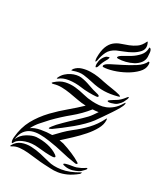

<svg xmlns="http://www.w3.org/2000/svg" viewBox="-183 -793 748 874"><g transform="rotate(30 191.0 -356.5)"><path d="M377 -447Q372 -435 367.5 -427Q363 -419 351 -408Q346 -403 337.5 -399.5Q329 -396 321.5 -394Q314 -392 308.5 -392Q303 -392 303 -396Q303 -398 311.5 -403.5Q320 -409 323 -411Q335 -418 341.5 -422.5Q348 -427 352.5 -431.5Q357 -436 361.5 -441Q366 -446 373 -455Q378 -460 378.5 -456.5Q379 -453 377 -447ZM334 -436Q315 -431 299 -428.5Q283 -426 267 -425.5Q251 -425 233.5 -427Q216 -429 195 -434Q173 -439 150 -442Q127 -445 97 -434Q96 -434 93 -433Q90 -432 90 -433Q90 -435 92 -438Q94 -441 95 -443Q108 -458 128 -464Q148 -470 169.5 -470.5Q191 -471 210.5 -468Q230 -465 242 -462Q267 -457 291.5 -453.5Q316 -450 334 -445Q336 -444 340.5 -441.5Q345 -439 334 -436ZM257 -392Q257 -388 252.5 -387Q248 -386 247 -386Q241 -385 230 -385Q219 -385 208 -385Q197 -385 186 -386Q175 -387 169 -388Q134 -393 103.5 -388.5Q73 -384 56 -369Q51 -366 51 -369Q51 -371 52 -372Q52 -373 53 -374Q60 -389 71.5 -399.5Q83 -410 96 -416.5Q109 -423 122 -425.5Q135 -428 145 -427Q169 -424 194.5 -414.5Q220 -405 247 -399Q248 -399 252.5 -397Q257 -395 257 -392ZM377 -82Q378 -80 375.5 -76.5Q373 -73 371 -71Q359 -57 348 -51.5Q337 -46 321 -41Q313 -39 304.5 -38.5Q296 -38 288.5 -39Q281 -40 276 -41.5Q271 -43 272 -46Q273 -49 282 -51.5Q291 -54 296 -55Q306 -57 314 -58Q322 -59 332 -62Q352 -69 370 -81Q372 -83 374.5 -83Q377 -83 377 -82ZM360 -44Q334 -23 311.5 -13Q289 -3 268.5 0Q248 3 230 1.5Q212 0 197 0Q176 -1 153 -4Q130 -7 107 -9Q84 -11 63.5 -9Q43 -7 28 3Q23 6 22 5Q19 5 22 2Q22 1 23 -1Q36 -24 58.5 -32.5Q81 -41 106.5 -40Q132 -39 159 -33Q186 -27 208 -21Q236 -13 275.5 -19Q315 -25 360 -52Q366 -56 364 -51Q362 -46 360 -44ZM223 -53Q223 -51 218.5 -50Q214 -49 212 -49Q200 -48 175.5 -49.5Q151 -51 136 -53Q119 -55 102 -53.5Q85 -52 70 -47Q55 -42 44 -35Q33 -28 28 -19Q26 -16 24.5 -13Q23 -10 21 -11Q18 -13 16.5 -21Q15 -29 16 -38Q21 -92 43 -132.5Q65 -173 101 -211Q133 -244 165.5 -271Q198 -298 227 -326Q203 -327 180 -331.5Q157 -336 135 -339.5Q113 -343 92 -343.5Q71 -344 51 -338Q46 -336 42.5 -337.5Q39 -339 45 -344Q69 -366 94 -371.5Q119 -377 144 -374.5Q169 -372 194 -365.5Q219 -359 244 -358Q261 -357 278 -358.5Q295 -360 311.5 -366.5Q328 -373 343.5 -386Q359 -399 373 -422Q377 -428 378 -428Q379 -428 379 -424V-421Q378 -413 369 -397Q360 -381 347 -361.5Q334 -342 320.5 -322.5Q307 -303 297 -289Q285 -273 267 -255Q249 -237 228 -219.5Q207 -202 186 -186Q165 -170 148 -158Q146 -157 140.5 -154Q135 -151 133 -153Q132 -154 135 -159Q138 -164 140 -166Q145 -173 154.5 -183.5Q164 -194 175.5 -205Q187 -216 197.5 -226.5Q208 -237 216 -244Q232 -259 243 -269.5Q254 -280 262.5 -289Q271 -298 277.5 -307.5Q284 -317 293 -330Q288 -329 278 -328Q268 -327 263 -327Q232 -288 193.5 -256.5Q155 -225 119 -188Q104 -171 87 -152.5Q70 -134 58 -110Q75 -123 105 -128.5Q135 -134 162 -134Q179 -152 194.5 -167.5Q210 -183 230 -199Q264 -225 291 -253.5Q318 -282 336 -318Q340 -326 341 -323Q342 -320 342 -315Q343 -293 329.5 -268.5Q316 -244 295 -220Q274 -196 249 -172.5Q224 -149 203 -130Q208 -129 214 -128Q220 -127 225 -126Q251 -118 278 -106.5Q305 -95 322 -84Q329 -80 326 -77Q322 -73 314 -75Q272 -81 238.5 -89.5Q205 -98 162 -104Q136 -108 112.5 -108Q89 -108 70.5 -101Q52 -94 39.5 -77.5Q27 -61 23 -32Q34 -58 59 -73Q84 -88 104 -90Q135 -92 165 -85.5Q195 -79 218 -63Q219 -62 222.5 -58.5Q226 -55 223 -53ZM207 -570Q213 -572 212 -568Q211 -564 209 -559Q204 -550 201 -544.5Q198 -539 196 -534.5Q194 -530 192 -524.5Q190 -519 187 -509Q185 -504 183.5 -503Q182 -502 181 -501Q178 -499 176.5 -504Q175 -509 175 -517Q175 -523 176.5 -531Q178 -539 182 -547Q186 -555 192 -561.5Q198 -568 207 -570ZM170 -531Q167 -522 166 -522Q164 -522 162.5 -528Q161 -534 161 -539Q161 -577 169.5 -598.5Q178 -620 192.5 -632Q207 -644 225 -650Q243 -656 261 -663Q279 -670 295.5 -681.5Q312 -693 323 -717Q325 -722 328 -716Q331 -710 333 -701Q336 -683 323.5 -669Q311 -655 293 -644.5Q275 -634 255 -626.5Q235 -619 222 -613Q195 -600 184.5 -578.5Q174 -557 170 -531ZM204 -522Q204 -532 227 -544Q250 -556 279.5 -570.5Q309 -585 337 -603Q365 -621 375 -643H377Q381 -643 381.5 -637Q382 -631 382 -629Q382 -607 362.5 -587Q343 -567 315 -551.5Q287 -536 257.5 -527Q228 -518 208 -518Q204 -518 204 -522ZM241 -590Q243 -597 259.5 -606Q276 -615 295.5 -627Q315 -639 330.5 -656.5Q346 -674 346 -698Q346 -701 346.5 -701Q347 -701 352 -699Q358 -694 359.5 -680.5Q361 -667 361 -659Q361 -641 350 -627Q339 -613 322 -604Q305 -595 285 -590Q265 -585 248 -585Q246 -585 243 -585.5Q240 -586 241 -590Z"/></g></svg>

Font: Akronim
Style: Regular
Weight: 400
Designer: Grzegorz Klimczewski
Foundry: Fonty.PL
Version: Version 1.001